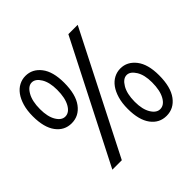

<svg xmlns="http://www.w3.org/2000/svg" viewBox="-176 -884 1077 1077"><g transform="rotate(-45 362.0 -345.5)"><path d="M210 12 572 -700H498L135 12ZM158 -333C196.7 -333 228.2 -349.3 252.5 -382C276.8 -414.7 289 -462 289 -524C289 -582.7 277 -627.5 253 -658.5C229 -689.5 198.7 -705 162 -705C144 -705 127 -700.8 111 -692.5C95 -684.2 81.2 -672 69.5 -656C57.8 -640 48.5 -620.2 41.5 -596.5C34.5 -572.8 31 -545.7 31 -515C31 -456.3 42.7 -411.3 66 -380C89.3 -348.7 120 -333 158 -333ZM161 -654C180.3 -654 197.2 -642.2 211.5 -618.5C225.8 -594.8 233 -563.3 233 -524C233 -481.3 226 -447.5 212 -422.5C198 -397.5 180.3 -385 159 -385C139.7 -385 123 -396.7 109 -420C95 -443.3 88 -475 88 -515C88 -557 95.3 -590.7 110 -616C124.7 -641.3 141.7 -654 161 -654ZM564 14C602.7 14 634.2 -2.3 658.5 -35C682.8 -67.7 695 -115 695 -177C695 -235.7 682.8 -280.5 658.5 -311.5C634.2 -342.5 604 -358 568 -358C550 -358 533 -353.8 517 -345.5C501 -337.2 487.2 -325 475.5 -309C463.8 -293 454.5 -273.2 447.5 -249.5C440.5 -225.8 437 -198.7 437 -168C437 -109.3 448.7 -64.3 472 -33C495.3 -1.7 526 14 564 14ZM567 -307C585.7 -307 602.3 -295.2 617 -271.5C631.7 -247.8 639 -216.3 639 -177C639 -134.3 632 -100.5 618 -75.5C604 -50.5 586.3 -38 565 -38C545.7 -38 528.8 -49.7 514.5 -73C500.2 -96.3 493 -128 493 -168C493 -210 500.5 -243.7 515.5 -269C530.5 -294.3 547.7 -307 567 -307Z"/></g></svg>

Font: Cabin Condensed
Style: Regular
Weight: 400
Designer: Pablo Impallari
Foundry: Pablo Impallari. www.impallari.com Igino Marini. www.ikern.com
Version: Version 1.006